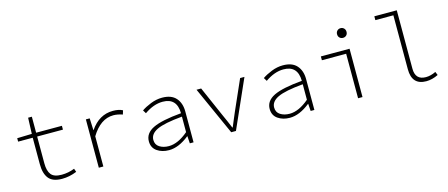

<svg xmlns="http://www.w3.org/2000/svg" viewBox="-48 -1275 4295 1842"><g transform="rotate(-15 2100.0 -353.5)"><path d="M397 12Q303 12 264 -37.5Q225 -87 225 -180V-442H80V-476L226 -480L232 -639H269V-480H525V-442H269V-176Q269 -101 298 -64Q327 -27 403 -27Q470 -27 531 -52L543 -18Q470 12 397 12Z M763 0V-480H801L806 -362H808Q897 -492 1034 -492Q1093 -492 1130 -472L1118 -433Q1068 -450 1027 -450Q899 -450 808 -300V0Z M1459 12Q1389 12 1340.5 -22Q1292 -56 1292 -120Q1292 -200 1378 -242Q1464 -284 1660 -301Q1658 -453 1517 -453Q1428 -453 1335 -388L1315 -421Q1352 -447 1408.5 -469.5Q1465 -492 1522 -492Q1614 -492 1659 -441Q1704 -390 1704 -307V0H1667L1662 -72H1660Q1555 12 1459 12ZM1467 -26Q1558 -26 1660 -113V-267Q1482 -251 1409.5 -216.5Q1337 -182 1337 -122Q1337 -74 1375 -50Q1413 -26 1467 -26Z M2078 0 1862 -480H1908L2040 -179Q2073 -107 2100 -41H2104Q2112 -61 2131.5 -107Q2151 -153 2162 -179L2295 -480H2338L2125 0Z M2659 12Q2589 12 2540.5 -22Q2492 -56 2492 -120Q2492 -200 2578 -242Q2664 -284 2860 -301Q2858 -453 2717 -453Q2628 -453 2535 -388L2515 -421Q2552 -447 2608.5 -469.5Q2665 -492 2722 -492Q2814 -492 2859 -441Q2904 -390 2904 -307V0H2867L2862 -72H2860Q2755 12 2659 12ZM2667 -26Q2758 -26 2860 -113V-267Q2682 -251 2609.5 -216.5Q2537 -182 2537 -122Q2537 -74 2575 -50Q2613 -26 2667 -26Z M3338 0V-442H3097V-480H3382V0ZM3302 -645Q3302 -666 3315.5 -679.5Q3329 -693 3349 -693Q3369 -693 3382.5 -679.5Q3396 -666 3396 -645Q3396 -623 3382.5 -610Q3369 -597 3349 -597Q3329 -597 3315.5 -610Q3302 -623 3302 -645Z M4014 12Q3871 12 3871 -145V-681H3692V-719H3915V-139Q3915 -27 4020 -27Q4068 -27 4119 -52L4133 -18Q4072 12 4014 12Z"/></g></svg>

Font: TypoPRO Source Code Pro
Style: Regular
Weight: 300
Monospace: yes
Designer: Paul D. Hunt, Teo Tuominen
Foundry: Adobe Systems Incorporated
Version: Version 2.010;PS 1.0;hotconv 1.0.84;makeotf.lib2.5.63406